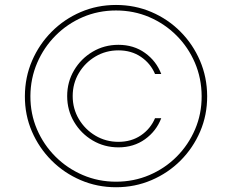

<svg xmlns="http://www.w3.org/2000/svg" viewBox="-20 -759 955 790"><path d="M457.4 11.4Q380 11.4 312 -17.8Q244 -46.9 192.3 -98.5Q140.6 -150.2 111.3 -218Q82 -285.9 82.4 -363.6Q82.7 -441.4 112 -509.2Q141.3 -577.1 192.8 -628.7Q244.3 -680.4 312.1 -709.5Q380 -738.6 457.4 -738.6Q535.2 -738.6 603.2 -709.5Q671.2 -680.4 722.5 -628.7Q773.8 -577.1 802.9 -509.2Q832 -441.4 832.4 -363.6Q832.7 -285.9 803.6 -218Q774.5 -150.2 723 -98.5Q671.5 -46.9 603.3 -17.8Q535.2 11.4 457.4 11.4ZM457.4 -11.4Q530.5 -11.4 594.6 -38.7Q658.7 -66.1 707 -114.5Q755.3 -163 782.7 -226.9Q810 -290.8 809.7 -363.6Q809.3 -436.8 782 -500.7Q754.6 -564.6 706.3 -612.9Q658 -661.2 594.3 -688.6Q530.5 -715.9 457.4 -715.9Q384.6 -715.9 320.8 -688.6Q257.1 -661.2 208.8 -612.7Q160.5 -564.3 133 -500.4Q105.5 -436.4 105.1 -363.6Q104.8 -290.8 132.1 -227.1Q159.4 -163.4 207.9 -114.9Q256.4 -66.4 320.5 -38.9Q384.6 -11.4 457.4 -11.4ZM256.4 -363.6Q256.4 -421.9 284.8 -469.8Q313.2 -517.8 361.2 -546.2Q409.1 -574.6 467.3 -574.6Q530.2 -574.6 576.7 -541.2Q623.2 -507.8 643.5 -454.5H617.9Q599.4 -498.2 560 -525Q520.6 -551.8 467.3 -551.8Q415.5 -551.8 372.7 -526.5Q329.9 -501.1 304.5 -458.5Q279.1 -415.8 279.1 -363.6Q279.1 -311.8 304.5 -269Q329.9 -226.2 372.7 -200.8Q415.5 -175.4 467.3 -175.4Q520.6 -175.4 560 -202.2Q599.4 -229 617.9 -272.7H643.5Q623.2 -219.5 576.7 -186.1Q530.2 -152.7 467.3 -152.7Q409.1 -152.7 361.2 -181.1Q313.2 -209.5 284.8 -257.5Q256.4 -305.4 256.4 -363.6Z"/></svg>

Font: Inter Thin BETA
Style: Regular
Weight: 100
Designer: Rasmus Andersson
Foundry: rsms
Version: Version 3.011;git-f93a4a705